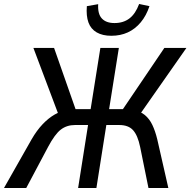

<svg xmlns="http://www.w3.org/2000/svg" viewBox="-43 -946 958 966"><path d="M-23 0 116 -245Q142 -290 171.5 -321Q201 -352 232.5 -370Q264 -388 300 -392L253 -365L125 -705H229L343 -380L333 -397H413L462 -705H555L506 -397H594L564 -380L784 -705H895L657 -365L625 -392Q662 -387 685.5 -367.5Q709 -348 723.5 -317.5Q738 -287 748 -246L804 0H704L662 -207Q650 -265 626.5 -291Q603 -317 557 -317H492L442 0H350L400 -317H334Q293 -317 263 -294Q233 -271 199 -207L89 0ZM517 -766Q473 -766 443.5 -783Q414 -800 402 -833Q390 -866 394 -915L451 -925Q448 -876 469.5 -853Q491 -830 533 -830Q578 -830 608.5 -853.5Q639 -877 657 -926L709 -915Q693 -867 665 -833.5Q637 -800 600 -783Q563 -766 517 -766Z"/></svg>

Font: Nunito Sans 7pt Condensed Medium
Style: Italic
Weight: 500
Width: 3
Italic angle: -9°
Designer: Vernon Adams
Foundry: Vernon Adams
Version: Version 3.101;gftools[0.9.27]